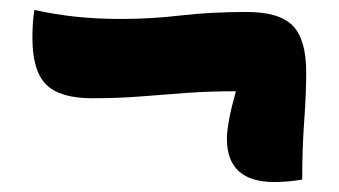

<svg xmlns="http://www.w3.org/2000/svg" viewBox="-20 -467 679 385"><path d="M530 -102Q435 -102 435 -189Q435 -204 439.5 -228Q444 -252 453 -284Q398 -284 351.5 -280.5Q305 -277 260.5 -273.5Q216 -270 165 -270Q100 -270 72.5 -297.5Q45 -325 45 -391Q45 -407 46 -421.5Q47 -436 49 -447Q90 -438 132 -433.5Q174 -429 223 -429Q283 -429 342.5 -436Q402 -443 475 -443Q540 -443 567 -415.5Q594 -388 594 -322Q594 -279 590 -224.5Q586 -170 586 -107Q569 -104 555 -103Q541 -102 530 -102Z"/></svg>

Font: Merienda ExtraBold
Style: Regular
Weight: 800
Designer: Eduardo Rodriguez Tunni
Foundry: Eduardo Rodriguez Tunni
Version: Version 2.001